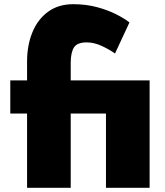

<svg xmlns="http://www.w3.org/2000/svg" viewBox="-20 -895 786 915"><path d="M109 0H317V-354H485V0H693V-512H317V-594Q317 -645 332.5 -669Q348 -693 393 -693Q428.5 -693 465.5 -675.8Q502.5 -658.5 528 -640L597 -788Q571.5 -808 531.5 -828Q491.5 -848 440.2 -861.5Q389 -875 329 -875Q259 -875 209.8 -839.5Q160.5 -804 134.8 -742Q109 -680 109 -601V-512H29V-354H109Z"/></svg>

Font: Spartan Black
Style: Regular
Weight: 900
Designer: Matt Bailey, Mirko Velimirovic
Foundry: Matt Bailey
Version: Version 1.003; ttfautohint (v1.8.3)